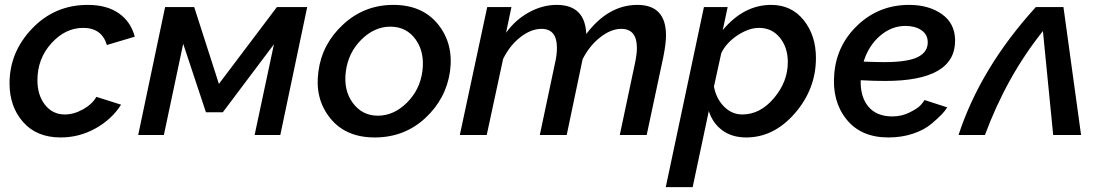

<svg xmlns="http://www.w3.org/2000/svg" viewBox="-20 -552 4515 785"><path d="M19 -211Q19 -339 111.5 -435.5Q204 -532 339 -532Q417 -532 466 -497.5Q515 -463 531 -402L417 -368Q396 -438 320 -438Q247 -438 190 -375Q133 -312 133 -224Q133 -163 164 -123.5Q195 -84 245 -84Q282 -84 319.5 -105Q357 -126 374 -156L475 -124Q437 -64 370.5 -27Q304 10 228 10Q130 10 74.5 -53Q19 -116 19 -211Z M545 0 655 -523H774L875 -209L1112 -523H1236L1126 0H1021L1100 -371L891 -93H822L729 -373L650 0Z M1512 10Q1393 10 1329.5 -69.5Q1266 -149 1282 -261Q1297 -373 1383.5 -452.5Q1470 -532 1588 -532Q1707 -532 1771 -452.5Q1835 -373 1820 -261Q1804 -148 1718.5 -69Q1633 10 1512 10ZM1525 -79Q1590 -79 1643.5 -132Q1697 -185 1707 -261Q1717 -338 1679.5 -390.5Q1642 -443 1576 -443Q1511 -443 1457.5 -390Q1404 -337 1394 -260Q1384 -183 1422.5 -131Q1461 -79 1525 -79Z M1972 -523H2071L2049 -418Q2087 -471 2142.5 -501.5Q2198 -532 2256 -532Q2372 -532 2377 -413Q2467 -532 2586 -532Q2703 -532 2703 -407Q2703 -374 2692 -319L2624 0H2514L2576 -293Q2584 -331 2584 -356Q2584 -434 2520 -434Q2478 -434 2434 -399.5Q2390 -365 2362 -310L2297 0H2187L2249 -293Q2257 -326 2257 -357Q2257 -434 2194 -434Q2151 -434 2107.5 -400Q2064 -366 2037 -311L1970 0H1860Z M2858 -523H2955L2935 -429Q3021 -532 3133 -532Q3216 -532 3266 -469.5Q3316 -407 3316 -315Q3316 -188 3230 -89Q3144 10 3031 10Q2973 10 2933.5 -19Q2894 -48 2878 -98L2812 213H2702ZM3201 -298Q3201 -358 3168.5 -398Q3136 -438 3083 -438Q3042 -438 2996 -408Q2950 -378 2929 -335L2899 -198Q2908 -149 2940 -116.5Q2972 -84 3015 -84Q3088 -84 3144.5 -151Q3201 -218 3201 -298Z M3628 -76Q3667 -76 3699.5 -92.5Q3732 -109 3743.5 -121.5Q3755 -134 3760 -143L3853 -113Q3844 -99 3831 -85Q3818 -71 3788.5 -46Q3759 -21 3713 -5.5Q3667 10 3612 10Q3500 10 3440.5 -64.5Q3381 -139 3391 -251Q3401 -369 3488 -450.5Q3575 -532 3697 -532Q3777 -532 3830.5 -494.5Q3884 -457 3885 -388Q3887 -221 3599 -221Q3552 -221 3499 -224Q3497 -156 3530.5 -116Q3564 -76 3628 -76ZM3682 -446Q3625 -446 3578 -405.5Q3531 -365 3511 -300Q3569 -298 3595 -298Q3693 -298 3734 -319.5Q3775 -341 3773 -382Q3772 -412 3746.5 -429Q3721 -446 3682 -446Z M3899 0Q3989 -275 4215 -523H4328L4400 0H4286L4244 -425Q4096 -240 4007 0Z"/></svg>

Font: Raleway-v4020 SemiBold
Style: Italic
Weight: 600
Italic angle: -12°
Designer: Matt McInerney, Pablo Impallari, Rodrigo Fuenzalida
Foundry: Matt McInerney, Pablo Impallari, Rodrigo Fuenzalida
Version: Version 4.020;PS 004.020;hotconv 1.0.88;makeotf.lib2.5.64775